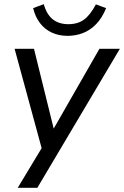

<svg xmlns="http://www.w3.org/2000/svg" viewBox="-20 -721 595 921"><path d="M65 180 191 -29 185 9 50 -487H143L246 -70H218L457 -487H555L159 180ZM304 -549Q263 -549 229 -564.5Q195 -580 172 -610Q149 -640 139 -682L190 -701Q204 -651 233.5 -628Q263 -605 308 -605Q353 -605 383 -627Q413 -649 440 -700L489 -682Q470 -635 441.5 -605.5Q413 -576 378 -562.5Q343 -549 304 -549Z"/></svg>

Font: Nunito Sans 12pt Medium
Style: Italic
Weight: 500
Italic angle: -9°
Designer: Vernon Adams
Foundry: Vernon Adams
Version: Version 3.101;gftools[0.9.27]